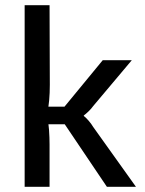

<svg xmlns="http://www.w3.org/2000/svg" viewBox="-20 -720 558 740"><path d="M488 -488 339 -311Q332 -301 321 -290.5Q310 -280 303 -275V-273Q310 -268 321 -255.5Q332 -243 339 -231L504 0H392L204 -279L376 -488ZM171 -700 172 -393Q172 -361 169.5 -333.5Q167 -306 161 -276Q167 -248 169 -219Q171 -190 171 -164V0H75V-700ZM252 -309V-241H138V-309Z"/></svg>

Font: Exo 2 Medium
Style: Regular
Weight: 500
Designer: Natanael Gama
Foundry: Natanael Gama
Version: Version 2.010